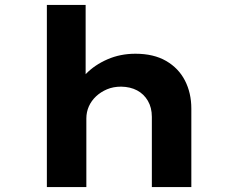

<svg xmlns="http://www.w3.org/2000/svg" viewBox="-20 -760 961 780"><path d="M170.4 0V-740H327.9V-393.7L283.4 -379.6Q294.3 -423.9 329.4 -460.1Q364.6 -496.3 416.6 -519Q468.6 -541.7 530.3 -541.7Q604.3 -541.7 654.9 -512.4Q705.6 -483 731.5 -432.5Q757.3 -382 757.3 -318.7V0H596.9V-285.2Q596.9 -322.9 580.7 -350.5Q564.5 -378.1 536.9 -392.8Q509.3 -407.4 472.2 -408Q440.2 -408 414.7 -397.2Q389.2 -386.4 370.1 -368.5Q351.1 -350.6 340.9 -327.6Q330.8 -304.7 330.8 -278.7V0H251.1Q213.7 0 193.6 0Q173.4 0 170.4 0Z"/></svg>

Font: Lexend Peta
Style: Regular
Weight: 400
Designer: Bonnie Shaver-Troup, Thomas Jockin
Foundry: Lexend
Version: Version 1.007